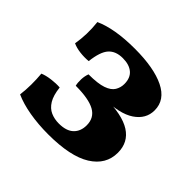

<svg xmlns="http://www.w3.org/2000/svg" viewBox="-122 -601 744 744"><g transform="rotate(45 250.0 -229.0)"><path d="M223.8 7.2Q169.2 7.2 121.2 -1.1Q73.2 -9.4 37.6 -25.4Q41.2 -54 41.4 -82.8Q41.6 -111.6 39 -140.6Q55.8 -147.8 80.9 -151.1Q106 -154.4 127.2 -152.8Q131.6 -113.4 145.1 -91.4Q158.6 -69.4 178.9 -60.5Q199.2 -51.6 223.4 -51.6Q264.4 -51.6 284.7 -71Q305 -90.4 305 -123.4Q305 -164.2 271.5 -182.9Q238 -201.6 166.4 -201.6Q162.8 -215.6 163.6 -234.2Q164.4 -252.8 170.2 -267.8Q221.2 -267.8 248.1 -277.2Q275 -286.6 285 -303.3Q295 -320 295 -339.4Q295 -372.8 275.1 -389.6Q255.2 -406.4 219.8 -406.4Q181.4 -406.4 161.1 -383.8Q140.8 -361.2 134.4 -304.6Q112 -302.4 88.7 -305.2Q65.4 -308 48.2 -316Q53 -343.8 53.9 -373.6Q54.8 -403.4 51.2 -435.4Q83.2 -450 127.2 -457.6Q171.2 -465.2 227 -465.2Q331.8 -465.2 391 -436.2Q450.2 -407.2 450.2 -350.4Q450.2 -302.8 406.7 -273.6Q363.2 -244.4 278.2 -244.4V-249.4Q373.8 -249.4 419.7 -220.1Q465.6 -190.8 465.6 -133.6Q465.6 -68.2 405.4 -30.5Q345.2 7.2 223.8 7.2Z"/></g></svg>

Font: Vollkorn
Style: Regular
Weight: 400
Designer: Friedrich Althausen
Foundry: Friedrich Althausen
Version: Version 4.104